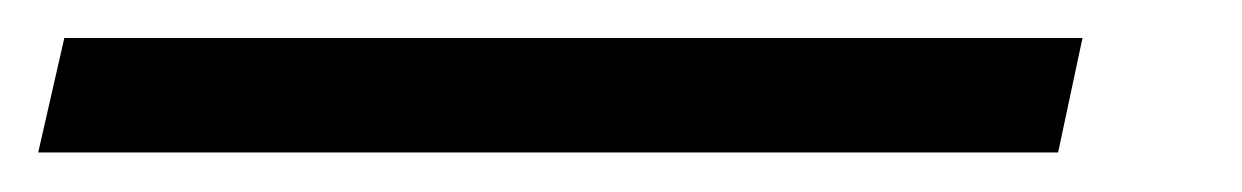

<svg xmlns="http://www.w3.org/2000/svg" viewBox="-98 30 647 100"><path d="M-64.5 49.8H465.8L453.1 109.4H-78.1Z"/></svg>

Font: Dinish Expanded
Style: Italic
Weight: 400
Width: 7
Italic angle: -12°
Designer: Charles Nix
Foundry: Playbeing
Version: Version 2.005; ttfautohint (v1.8.3)